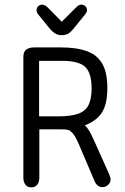

<svg xmlns="http://www.w3.org/2000/svg" viewBox="-20 -801 542 830"><path d="M150 -242H240Q262 -242 271.5 -240Q281 -238 288 -231Q296 -225 304.5 -210.5Q313 -196 321 -177L388 -20Q399 8 423 8Q437 8 447.5 -2Q458 -12 458 -24Q458 -30 456 -36.5Q454 -43 451 -50L386 -195Q374 -221 365.5 -235.5Q357 -250 347 -259Q382 -273 403.5 -293.5Q425 -314 434.5 -345Q444 -376 444 -420Q444 -487 422.5 -525Q401 -563 356.5 -579.5Q312 -596 243 -596H127Q107 -596 94 -587Q81 -578 81 -555V-33Q81 -14 90 -2.5Q99 9 115 9Q132 9 141 -2.5Q150 -14 150 -33ZM149 -298V-538H249Q320 -538 348 -512Q376 -486 376 -419Q376 -374 363 -347.5Q350 -321 318.5 -309.5Q287 -298 233 -298ZM247 -707 186 -769Q173 -781 162 -781Q152 -781 145 -774Q138 -767 138 -757Q138 -747 145 -739L192 -681Q207 -663 219 -656Q231 -649 247 -649Q264 -649 275.5 -656Q287 -663 302 -682L349 -740Q356 -749 356 -757Q356 -767 349 -774Q342 -781 331 -781Q320 -781 308 -768Z"/></svg>

Font: Beiruti
Style: Regular
Weight: 400
Version: Version 1.00